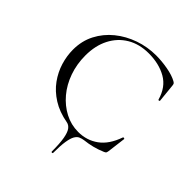

<svg xmlns="http://www.w3.org/2000/svg" viewBox="-223 -780 1114 1114"><g transform="rotate(45 334.5 -222.5)"><path d="M380.2 187Q380.2 120 373.4 81.8Q366.6 43.6 353.7 26.1Q340.8 8.6 322 5Q250 -7.8 197.8 -40.8Q145.6 -73.8 113 -119Q80.4 -164.2 64.7 -215.6Q49 -267 49 -318.2Q49 -389.8 79.1 -448Q109.2 -506.2 160.9 -548.2Q212.6 -590.2 278.3 -613.1Q344 -636 414.6 -636Q460.6 -636 510.3 -627Q560 -618 590.4 -601Q598.6 -596.4 601.2 -592.3Q603.8 -588.2 604.8 -577.2L616 -465.4Q616 -463.2 611.1 -461.8Q606.2 -460.4 605 -464.4Q582.4 -544.6 521.1 -579.4Q459.8 -614.2 375.6 -614.2Q299 -614.2 242.5 -580.6Q186 -547 154.9 -486.5Q123.8 -426 123.8 -345.2Q123.8 -273.8 146 -211.3Q168.2 -148.8 207.6 -102.1Q247 -55.4 298.4 -28.6Q349.8 -1.8 408.2 -1.8Q477.8 -1.8 531.5 -40.6Q585.2 -79.4 614 -162.6Q615.2 -166.6 620.6 -165.2Q626 -163.8 626 -161.6L611.8 -48.8Q609.8 -36.8 607.3 -33.3Q604.8 -29.8 595.8 -25.8Q563.2 -11.8 531 -3.7Q498.8 4.4 467 7.8Q450.4 10 436.4 16.2Q422.4 22.4 412.5 39.7Q402.6 57 397 91.8Q391.4 126.6 391.4 187Q391.4 191 385.8 191Q380.2 191 380.2 187Z"/></g></svg>

Font: Cormorant Garamond Light
Style: Regular
Weight: 300
Designer: Christian Thalmann (Catharsis Fonts)
Foundry: Catharsis Fonts
Version: Version 4.001